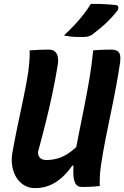

<svg xmlns="http://www.w3.org/2000/svg" viewBox="-20 -960 641 991"><path d="M495 0Q480 2 465 3Q450 4 435 4.5Q420 5 405 5Q395 5 387 2.5Q379 0 373 -7.5Q367 -15 363 -29Q359 -43 358.5 -65.5Q358 -88 360 -121Q371 -191 385.5 -262.5Q400 -334 414.5 -407Q429 -480 441.5 -553Q454 -626 461 -700Q478 -702 493 -702.5Q508 -703 523 -703.5Q538 -704 554 -704Q573 -704 584.5 -697.5Q596 -691 599.5 -676.5Q603 -662 600 -638Q590 -571 577.5 -504.5Q565 -438 551 -372Q537 -306 524 -239Q511 -172 501 -106Q497 -77 495.5 -50.5Q494 -24 495 0ZM161 11Q129 11 104.5 -4Q80 -19 64.5 -44Q49 -69 43.5 -101Q38 -133 43 -166Q55 -236 70 -307Q85 -378 100 -449Q115 -520 126 -589Q130 -622 132 -648.5Q134 -675 133 -700Q159 -702 183 -703Q207 -704 231 -704Q252 -704 263.5 -694Q275 -684 278.5 -665Q282 -646 277 -619Q265 -546 250 -475Q235 -404 216.5 -330Q198 -256 176 -175Q176 -155 187.5 -144.5Q199 -134 219 -134Q251 -134 282 -143.5Q313 -153 347 -178.5Q381 -204 422 -253L392 -105H353Q325 -65 294 -39Q263 -13 230 -1Q197 11 161 11ZM449 -940Q479 -940 499.5 -939.5Q520 -939 538.5 -937.5Q557 -936 579 -934Q589 -932 590.5 -923.5Q592 -915 586 -905Q570 -885 556 -870Q542 -855 528 -841.5Q514 -828 496.5 -813.5Q479 -799 454 -780Q444 -774 433.5 -771.5Q423 -769 407 -769Q387 -769 370.5 -769.5Q354 -770 339.5 -772Q325 -774 310 -777Q339 -804 363 -829.5Q387 -855 408.5 -882Q430 -909 449 -940Z"/></svg>

Font: Rec Mono Semicasual
Style: Bold Italic
Weight: 700
Italic angle: -10°
Version: Version 1.085; ttfautohint (v1.8.4.7-5d5b)